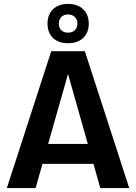

<svg xmlns="http://www.w3.org/2000/svg" viewBox="-20 -962 695 982"><path d="M207 -226H445L484 -124H168ZM242 -700H361L162 0H15ZM295 -700H414L641 0H493ZM328 -741Q279 -741 251 -768Q223 -795 223 -841Q223 -887 251 -914.5Q279 -942 328 -942Q377 -942 405.5 -914.5Q434 -887 434 -841Q434 -795 405.5 -768Q377 -741 328 -741ZM328 -795Q350 -795 363 -807.5Q376 -820 376 -842Q376 -863 362.5 -875.5Q349 -888 328 -888Q307 -888 294 -875.5Q281 -863 281 -841Q281 -819 294 -807Q307 -795 328 -795Z"/></svg>

Font: Moderustic SemiBold
Style: Regular
Weight: 600
Designer: Tural Alisoy
Foundry: TAFT Foundry
Version: Version 2.120